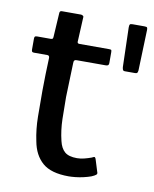

<svg xmlns="http://www.w3.org/2000/svg" viewBox="-70 -630 550 685"><g transform="rotate(10 205.0 -288.0)"><path d="M225 0Q161 0 130 -27Q99 -54 90 -103Q81 -145 80.5 -191Q80 -237 80 -285Q80 -317 81 -345Q82 -373 83 -404Q83 -413 75 -413H27Q22 -413 20 -415Q18 -417 18 -423V-462Q18 -468 20 -470Q22 -472 28 -472H77Q83 -472 84.5 -475Q86 -478 86 -485L91 -567Q91 -576 99 -576H168Q172 -576 175.5 -573.5Q179 -571 178 -567L174 -485Q173 -477 174.5 -474.5Q176 -472 181 -472H288Q295 -472 296.5 -470.5Q298 -469 298 -461V-423Q298 -418 295.5 -415.5Q293 -413 287 -413H181Q176 -413 173.5 -410.5Q171 -408 171 -401Q170 -371 169 -340Q168 -309 167 -277Q167 -238 168 -197.5Q169 -157 178 -120Q184 -94 198.5 -81.5Q213 -69 243 -69Q256 -69 269.5 -72.5Q283 -76 294 -80Q303 -85 305.5 -83.5Q308 -82 310 -75L323 -33Q326 -27 321.5 -23Q317 -19 305 -14Q294 -10 279 -6.5Q264 -3 249.5 -1.5Q235 0 225 0ZM357 -404Q353 -404 351 -406.5Q349 -409 348 -417L344 -560Q344 -569 346 -571.5Q348 -574 356 -574H398Q407 -574 408.5 -571.5Q410 -569 410 -563L405 -415Q404 -408 402 -406Q400 -404 394 -404Z"/></g></svg>

Font: Glory Thin Medium
Style: Regular
Weight: 500
Version: Version 1.011